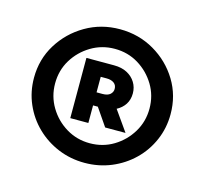

<svg xmlns="http://www.w3.org/2000/svg" viewBox="-65 -715 547 513"><g transform="rotate(15 208.5 -458.5)"><path d="M208.3 -273.6Q169.4 -273.6 135.1 -287.8Q100.7 -302.1 74.7 -327.4Q48.6 -352.8 34 -386.5Q19.4 -420.1 19.4 -458.6Q19.4 -509.8 45.1 -551.4Q70.8 -593.1 113.6 -618.1Q156.4 -643.1 208.4 -643.1Q260.4 -643.1 303.5 -618.1Q346.5 -593.1 371.9 -551.4Q397.2 -509.8 397.2 -458.6Q397.2 -420.1 382.6 -386.5Q368.1 -352.8 342 -327.4Q316 -302.1 281.6 -287.8Q247.2 -273.6 208.3 -273.6ZM208.2 -327.8Q244.4 -327.8 273.8 -345.6Q303.2 -363.4 321.1 -393Q338.9 -422.6 338.9 -458.2Q338.9 -494.4 321.1 -523.8Q303.3 -553.2 274 -571.1Q244.7 -588.9 208.5 -588.9Q172.9 -588.9 143.2 -571.1Q113.5 -553.3 95.6 -524Q77.8 -494.7 77.8 -458.5Q77.8 -422.9 95.6 -393.2Q113.4 -363.5 143 -345.6Q172.6 -327.8 208.2 -327.8ZM141 -379.2V-545.8H217.4Q238.9 -545.8 253.8 -537.8Q268.8 -529.9 277.1 -516.3Q285.4 -502.8 285.4 -486.1Q285.4 -468.8 277.1 -455.9Q268.8 -443.1 254.2 -435.4L293.8 -379.2H237.5L204.2 -427.8H191V-379.2ZM191 -463.9H207.6Q221.5 -463.9 228.5 -470.1Q235.4 -476.4 235.4 -485.1Q235.4 -495.7 227.8 -501.3Q220.1 -506.9 207.6 -506.9H191Z"/></g></svg>

Font: Afacad Flux
Style: Regular
Weight: 400
Designer: Kristian Moeller
Foundry: Dicotype
Version: Version 1.100